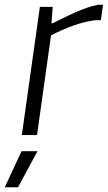

<svg xmlns="http://www.w3.org/2000/svg" viewBox="-70 -569 454 809"><path d="M21 68H88L6 220H-50ZM98 -540H152L147 -471H152Q203 -497 251 -518.5Q299 -540 344 -549H364L355 -484H332Q285 -478 237 -460.5Q189 -443 145 -420L86 0H22Z"/></svg>

Font: Plata Sans Light
Style: Italic
Weight: 300
Italic angle: -8°
Designer: Pablo Impallari, Andres Torresi, & Cristiano Sobral
Foundry: Pablo Impallari, Andres Torresi, & Cristiano Sobral
Version: Version 1.00;December 28, 2019;FontCreator 12.0.0.2547 64-bi